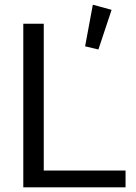

<svg xmlns="http://www.w3.org/2000/svg" viewBox="-20 -805 585 825"><path d="M80.1 0V-703.1H168V-72.3H519.5V0ZM402.8 -592.3 345.7 -606 378.9 -784.7 459.5 -762.7Z"/></svg>

Font: Schibsted Grotesk
Style: Regular
Weight: 400
Designer: Bakken & Baeck AS, Henrik Kongsvoll
Foundry: Schibsted ASA
Version: Version 1.100; ttfautohint (v1.8.4.7-5d5b);gftools[0.9.25]